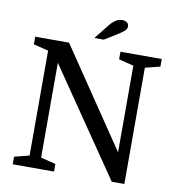

<svg xmlns="http://www.w3.org/2000/svg" viewBox="-95 -981 991 1067"><g transform="rotate(10 400.5 -447.5)"><path d="M426 -770 473 -799C525 -831 546 -844 546 -865C546 -884 532 -895 509 -895C485 -895 462 -883 434 -847L373 -770ZM48 -43V0H281V-43L197 -64V-599L607 0H678V-656L762 -677V-720H529V-677L613 -656V-167L239 -720H48V-677L132 -656V-64Z"/></g></svg>

Font: Domine
Style: Regular
Weight: 400
Designer: Pablo Impallari, Rodrigo Fuenzalida, Brenda Gallo
Foundry: Pablo Impallari, Rodrigo Fuenzalida, Brenda Gallo
Version: Version 2.000